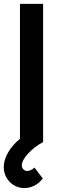

<svg xmlns="http://www.w3.org/2000/svg" viewBox="-24 -740 325 1000"><path d="M103 239.5C139 239.5 175.5 221.5 199 189.5L155.5 133C143 144 130 150.5 118.5 150.5C102.5 150.5 89.5 138 89.5 121C89.5 87 139.5 32.5 200.5 0V-720H80V-17C29.5 24.5 -4.5 79 -4.5 130.5C-4.5 187.5 40 239.5 103 239.5Z"/></svg>

Font: Manrope
Style: Bold
Weight: 700
Designer: Mikhail Sharanda
Foundry: Mikhail Sharanda
Version: Version 4.505;FEAKit 1.0